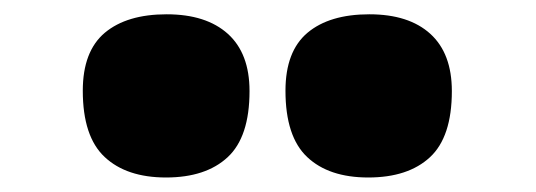

<svg xmlns="http://www.w3.org/2000/svg" viewBox="-20 -886 742 266"><path d="M490.2 -640.1Q435.5 -640.1 405.5 -668.5Q375.5 -696.8 375.5 -760.3Q375.5 -814.9 406 -840.6Q436.5 -866.2 491.7 -866.2Q546.4 -866.2 576.2 -839.1Q606 -812 606 -759.8Q606 -696.3 575.7 -668.2Q545.4 -640.1 490.2 -640.1ZM210 -640.1Q155.3 -640.1 125 -668.5Q94.7 -696.8 94.7 -760.3Q94.7 -814.9 125.2 -840.6Q155.8 -866.2 210.9 -866.2Q265.6 -866.2 295.7 -839.1Q325.7 -812 325.7 -759.8Q325.7 -696.3 295.4 -668.2Q265.1 -640.1 210 -640.1Z"/></svg>

Font: Pinar Black
Style: Regular
Weight: 900
Designer: Amin Abedi
Version: Version 3.000